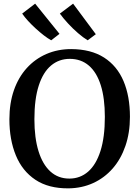

<svg xmlns="http://www.w3.org/2000/svg" viewBox="-20 -1021 764 1052"><path d="M356 11Q246 12 174 -36Q102 -84 66.8 -169.8Q31.5 -255.5 31.5 -367.5Q31.5 -455.5 56.2 -526.5Q81 -597.5 126.5 -647.8Q172 -698 234 -725Q296 -752 370 -752Q478.5 -751.5 550 -705.8Q621.5 -660 656.8 -576.8Q692 -493.5 692 -381Q692 -293.5 667.2 -221.5Q642.5 -149.5 597.5 -98Q552.5 -46.5 491 -18.2Q429.5 10 356 11ZM360 -42.5Q419 -42.5 462.8 -80.5Q506.5 -118.5 530.5 -193.8Q554.5 -269 554.5 -380.5Q554.5 -483 532.2 -553.8Q510 -624.5 467 -661.5Q424 -698.5 362.5 -698.5Q303.5 -698.5 260 -662.2Q216.5 -626 192.5 -552.5Q168.5 -479 168.5 -367.5Q168.5 -265.5 191 -192.8Q213.5 -120 256.2 -81.2Q299 -42.5 360 -42.5ZM260 -800.5Q242 -810.5 220.2 -827.2Q198.5 -844 176 -864.5Q153.5 -885 134 -906.2Q114.5 -927.5 101.5 -946.5L172.5 -1001L306 -835.5L261 -800.5ZM460 -800.5Q436.5 -814.5 407.8 -839.2Q379 -864 352.5 -892.8Q326 -921.5 308 -946.5L380.5 -1001L505 -833.5L461 -800.5Z"/></svg>

Font: Merriweather 28pt SemiBold
Style: Regular
Weight: 600
Version: Version 2.100